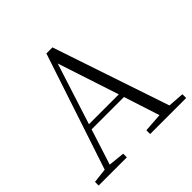

<svg xmlns="http://www.w3.org/2000/svg" viewBox="-183 -905 1078 1078"><g transform="rotate(-45 356.0 -366.0)"><path d="M333 -647 453 -282H216ZM420 0H706V-30L610 -37L376 -732H328L98 -39L11 -29V0H235V-29L138 -39L206 -251H463L532 -38L420 -30Z"/></g></svg>

Font: Noto Serif CJK SC Light
Style: Regular
Weight: 300
Designer: Ryoko NISHIZUKA 西塚涼子 (kana & ideographs); Frank Grießhammer (Latin, Greek & Cyrillic); Wenlong ZHANG 张文龙 (bopomofo); San
Foundry: Adobe
Version: Version 2.001;hotconv 1.1.0;makeotfexe 2.6.0